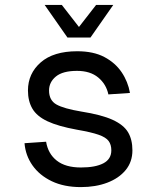

<svg xmlns="http://www.w3.org/2000/svg" viewBox="-20 -751 640 783"><path d="M310 12Q241 12 191 -12Q141 -36 112.5 -76.5Q84 -117 80 -167L168 -173Q176 -124 211.5 -96Q247 -68 310 -68Q369 -68 401.5 -85Q434 -102 434 -138Q434 -161 423 -176Q412 -191 382 -201.5Q352 -212 294 -222Q217 -236 173.5 -256.5Q130 -277 112 -308Q94 -339 94 -382Q94 -451 146 -496.5Q198 -542 295 -542Q361 -542 405.5 -518.5Q450 -495 476 -456.5Q502 -418 510 -372L422 -366Q413 -408 380.5 -435Q348 -462 294 -462Q236 -462 208 -439Q180 -416 180 -382Q180 -342 210 -325Q240 -308 312 -296Q394 -283 439 -262.5Q484 -242 502 -212Q520 -182 520 -138Q520 -91 492.5 -57.5Q465 -24 417.5 -6Q370 12 310 12ZM162 -731H232L302 -641L372 -731H442L349 -598H255Z"/></svg>

Font: Geist Mono
Style: Regular
Weight: 400
Monospace: yes
Designer: Basement.studio, Andrés Briganti, Mateo Zaragoza
Foundry: Basement.studio, Vercel, Andrés Briganti, Guido Ferreyra, Mateo Zaragoza
Version: Version 1.500; ttfautohint (v1.8.4.7-5d5b)